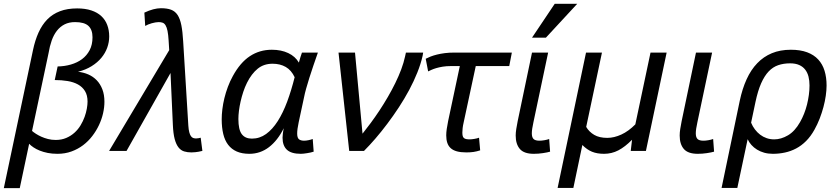

<svg xmlns="http://www.w3.org/2000/svg" viewBox="-38 -786 4368 1000"><path d="M505.9 -255.9Q505.9 -227.1 498.8 -195.8Q491.7 -164.6 477.5 -134.5Q463.4 -104.5 442.6 -77.4Q421.9 -50.3 394.8 -29.8Q367.7 -9.3 334.2 2.9Q300.8 15.1 261.2 15.1Q233.4 15.1 210.4 10.5Q187.5 5.9 169.2 -1.5Q150.9 -8.8 137 -18.1Q123 -27.3 113.8 -37.1L64.9 193.8H-18.1L133.8 -524.9Q144.5 -576.2 162.8 -616.7Q181.2 -657.2 208.5 -685.1Q235.8 -712.9 274.2 -727.5Q312.5 -742.2 363.8 -742.2Q406.2 -742.2 437.7 -731.7Q469.2 -721.2 489.7 -702.1Q510.3 -683.1 520.5 -656Q530.8 -628.9 530.8 -596.2Q530.8 -566.4 520.5 -537.8Q510.3 -509.3 490 -484.9Q469.7 -460.4 439.2 -441.4Q408.7 -422.4 368.2 -412.1Q397 -409.2 422.1 -398.2Q447.3 -387.2 465.8 -367.9Q484.4 -348.6 495.1 -320.8Q505.9 -293 505.9 -255.9ZM128.9 -104Q136.7 -97.2 149.2 -89.1Q161.6 -81.1 177.2 -74Q192.9 -66.9 211.9 -62Q231 -57.1 252 -57.1Q282.7 -57.1 307.1 -67.6Q331.5 -78.1 350.1 -95Q368.7 -111.8 381.6 -133.3Q394.5 -154.8 402.6 -177Q410.6 -199.2 414.3 -220.2Q418 -241.2 418 -256.8Q418 -290 404.5 -311.8Q391.1 -333.5 367.9 -346.2Q344.7 -358.9 313.7 -364Q282.7 -369.1 247.1 -369.1L262.2 -439.9Q298.3 -440.4 331.3 -450Q364.3 -459.5 389.2 -478Q414.1 -496.6 429 -524.9Q443.8 -553.2 443.8 -591.8Q443.8 -631.3 422.6 -651.1Q401.4 -670.9 353 -670.9Q321.8 -670.9 298.6 -659.2Q275.4 -647.5 258.5 -626Q241.7 -604.5 231.2 -574.7Q220.7 -544.9 214.8 -508.8Z M942.9 -131.8Q944.3 -110.4 947.8 -97.4Q951.2 -84.5 956.3 -77.1Q961.4 -69.8 968 -67.4Q974.6 -64.9 982.9 -64.9Q989.7 -64.9 996.1 -66.2Q1002.4 -67.4 1007.3 -68.8L1016.1 0Q993.7 5.4 979.5 6.6Q965.3 7.8 959 7.8Q938.5 7.8 921.4 2.7Q904.3 -2.4 891.8 -18.1Q879.4 -33.7 871.8 -61.8Q864.3 -89.8 862.3 -136.2L850.1 -405.8L621.1 0H530.3L843.3 -524.9L840.3 -574.2Q838.4 -606 834.5 -625Q830.6 -644 824.2 -654.3Q817.9 -664.6 809.1 -667.7Q800.3 -670.9 788.1 -670.9Q780.8 -670.9 771.2 -669.2Q761.7 -667.5 752 -664.8Q742.2 -662.1 733.4 -658.4Q724.6 -654.8 718.3 -650.9L713.9 -720.2Q762.7 -743.2 800.3 -743.2Q832 -743.2 853 -735.4Q874 -727.5 887 -707.8Q899.9 -688 906.5 -654.8Q913.1 -621.6 916 -570.8Z M1595.7 3.9Q1588.9 6.3 1579.8 8.3Q1570.8 10.3 1561.5 11.7Q1552.2 13.2 1543.5 14.2Q1534.7 15.1 1528.8 15.1Q1479 15.1 1456.3 -6.1Q1433.6 -27.3 1433.6 -68.8Q1433.6 -75.7 1435.1 -89.1Q1436.5 -102.5 1439.9 -118.2Q1408.2 -54.2 1362.8 -19.5Q1317.4 15.1 1260.7 15.1Q1222.7 15.1 1195.3 3.2Q1168 -8.8 1150.4 -31.7Q1132.8 -54.7 1124.8 -88.1Q1116.7 -121.6 1116.7 -165Q1116.7 -189 1120.1 -217Q1123.5 -245.1 1130.6 -274.4Q1137.7 -303.7 1148.7 -333.3Q1159.7 -362.8 1174.8 -390.1Q1212.9 -460 1263.4 -493.4Q1314 -526.9 1377.9 -526.9Q1426.8 -526.9 1463.4 -509.5Q1500 -492.2 1518.6 -460Q1522.5 -474.1 1526.6 -487.8Q1530.8 -501.5 1534.7 -512.2H1617.7Q1605.5 -477.5 1594 -443.8Q1582.5 -410.2 1573 -379.9Q1563.5 -349.6 1556.4 -324.2Q1549.3 -298.8 1545.9 -280.8L1517.6 -148.9Q1513.7 -130.4 1511.7 -116Q1509.8 -101.6 1509.8 -90.8Q1509.8 -67.9 1519.3 -60.5Q1528.8 -53.2 1545.9 -53.2Q1555.7 -53.2 1567.9 -55.7Q1580.1 -58.1 1590.8 -62ZM1273.9 -64Q1314.5 -64 1347.9 -88.1Q1381.3 -112.3 1408.7 -155.3Q1436 -198.2 1457.8 -256.8Q1479.5 -315.4 1496.6 -383.8Q1479.5 -420.4 1450.2 -437.3Q1420.9 -454.1 1381.8 -454.1Q1335.9 -454.1 1304 -428Q1272 -401.9 1248.5 -355Q1237.3 -332.5 1229 -307.4Q1220.7 -282.2 1215.1 -257.3Q1209.5 -232.4 1206.5 -209Q1203.6 -185.5 1203.6 -166Q1203.6 -110.8 1221.2 -87.4Q1238.8 -64 1273.9 -64Z M1811 -512.2 1850.1 -89.8Q1870.6 -115.2 1893.3 -146Q1916 -176.8 1938.5 -210.7Q1960.9 -244.6 1981.9 -280.8Q2002.9 -316.9 2020.8 -353.3Q2038.6 -389.6 2051.8 -424.8Q2064.9 -460 2071.8 -492.2L2076.2 -512.2H2166L2163.1 -495.1Q2153.8 -453.6 2135.7 -408.4Q2117.7 -363.3 2093.3 -317.6Q2068.8 -272 2039.6 -227.3Q2010.3 -182.6 1979.2 -141.4Q1948.2 -100.1 1917.2 -64.2Q1886.2 -28.3 1857.9 0H1780.8L1725.1 -512.2Z M2614.3 -441.9H2439.9L2377 -148.9Q2373 -131.8 2371.6 -118.9Q2370.1 -106 2370.1 -96.2Q2370.1 -85.9 2371.6 -79.1Q2373 -72.3 2377.4 -67.9Q2381.8 -63.5 2389.4 -61.8Q2397 -60.1 2409.2 -60.1Q2413.6 -60.1 2419.9 -60.8Q2426.3 -61.5 2433.1 -62.7Q2439.9 -64 2446.3 -65.4Q2452.6 -66.9 2457 -68.8L2462.9 -2.9Q2444.8 2.9 2428.2 5.4Q2411.6 7.8 2391.1 7.8Q2361.3 7.8 2341.3 2.2Q2321.3 -3.4 2309.1 -14.6Q2296.9 -25.9 2291.5 -42.5Q2286.1 -59.1 2286.1 -81.1Q2286.1 -96.2 2288.8 -114.5Q2291.5 -132.8 2295.9 -154.8L2356.9 -441.9H2311Q2286.6 -441.9 2267.6 -438.7Q2248.5 -435.5 2233.9 -431.2Q2219.2 -426.8 2209 -422.1Q2198.7 -417.5 2191.9 -414.1L2179.2 -480Q2190.4 -485.8 2204.8 -491.5Q2219.2 -497.1 2237.5 -501.7Q2255.9 -506.3 2278.8 -509.3Q2301.8 -512.2 2330.1 -512.2H2627.9Z M2827.1 3.9Q2820.8 5.9 2811 7.8Q2801.3 9.8 2789.8 11.5Q2778.3 13.2 2766.1 14.2Q2753.9 15.1 2742.2 15.1Q2691.4 15.1 2669.7 -10Q2647.9 -35.2 2647.9 -80.1Q2647.9 -95.7 2650.9 -114.3Q2653.8 -132.8 2658.2 -154.8L2732.9 -512.2H2816.9L2740.2 -148.9Q2736.3 -130.9 2734.1 -116.7Q2731.9 -102.5 2731.9 -91.8Q2731.9 -70.8 2741 -62Q2750 -53.2 2772 -53.2Q2783.2 -53.2 2797.4 -55.7Q2811.5 -58.1 2822.3 -62ZM2805.2 -589.8H2732.9L2851.1 -766.1H2968.3Z M3326.2 0H3247.1L3253.9 -58.1Q3217.3 -21 3182.6 -2.9Q3147.9 15.1 3107.9 15.1Q3071.8 15.1 3045.2 4.2Q3018.6 -6.8 2995.1 -30.8L2948.2 192.9H2866.2L3014.2 -512.2H3097.2L3015.1 -125Q3030.3 -99.1 3056.9 -83.5Q3083.5 -67.9 3125 -67.9Q3160.2 -67.9 3198 -85.2Q3235.8 -102.5 3271 -138.2L3350.1 -512.2H3434.1Z M3681.2 3.9Q3674.8 5.9 3665 7.8Q3655.3 9.8 3643.8 11.5Q3632.3 13.2 3620.1 14.2Q3607.9 15.1 3596.2 15.1Q3545.4 15.1 3523.7 -10Q3502 -35.2 3502 -80.1Q3502 -95.7 3504.9 -114.3Q3507.8 -132.8 3512.2 -154.8L3586.9 -512.2H3670.9L3594.2 -148.9Q3590.3 -130.9 3588.1 -116.7Q3585.9 -102.5 3585.9 -91.8Q3585.9 -70.8 3595 -62Q3604 -53.2 3626 -53.2Q3637.2 -53.2 3651.4 -55.7Q3665.5 -58.1 3676.3 -62Z M3720.2 192.9 3814.9 -261.2Q3828.1 -323.7 3850.6 -373Q3873 -422.4 3905.8 -456.5Q3938.5 -490.7 3981.9 -508.8Q4025.4 -526.9 4081.1 -526.9Q4130.4 -526.9 4165.8 -513.7Q4201.2 -500.5 4223.6 -476.1Q4246.1 -451.7 4256.6 -417.2Q4267.1 -382.8 4267.1 -340.8Q4267.1 -315.9 4262.9 -287.1Q4258.8 -258.3 4250.7 -228.3Q4242.7 -198.2 4231 -168Q4219.2 -137.7 4204.1 -110.8Q4184.6 -75.7 4160.4 -51.5Q4136.2 -27.3 4108.4 -12.7Q4080.6 2 4050 8.5Q4019.5 15.1 3987.3 15.1Q3962.9 15.1 3942.1 9.3Q3921.4 3.4 3904.8 -6.8Q3888.2 -17.1 3875.7 -31Q3863.3 -44.9 3856 -61L3802.2 192.9ZM3874 -147Q3881.8 -127.9 3893.8 -112.1Q3905.8 -96.2 3921.1 -84.5Q3936.5 -72.8 3955.1 -66.4Q3973.6 -60.1 3994.1 -60.1Q4030.3 -60.1 4066.2 -81.3Q4102.1 -102.5 4128.9 -149.9Q4140.6 -170.4 4149.9 -193.8Q4159.2 -217.3 4165.3 -241.9Q4171.4 -266.6 4174.8 -291.7Q4178.2 -316.9 4178.2 -340.8Q4178.2 -366.2 4172.9 -387.2Q4167.5 -408.2 4155.5 -423.6Q4143.6 -439 4124.3 -447.5Q4105 -456.1 4077.1 -456.1Q4043 -456.1 4015.1 -446.5Q3987.3 -437 3965.3 -413.8Q3943.4 -390.6 3926.3 -352.1Q3909.2 -313.5 3897 -255.9Z"/></svg>

Font: Clear Sans
Style: Italic
Weight: 400
Italic angle: -12°
Foundry: Intel Corporation
Version: Version 1.00